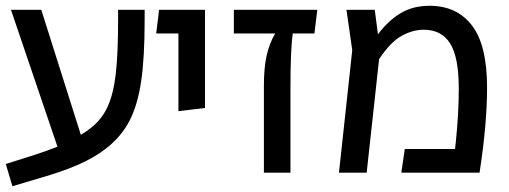

<svg xmlns="http://www.w3.org/2000/svg" viewBox="-20 -598 1762 665"><path d="M481 -564V-529Q481 -399 469 -317Q457 -235 429 -180.5Q401 -126 349 -85Q310 -54 254 -29Q198 -4 117 19L23 47L0 -30L98 -61Q136 -73 179 -90L18 -564H123L260 -131Q280 -143 295 -155Q333 -185 353 -229Q373 -273 381 -342.5Q389 -412 389 -527V-564Z M598 -482H521L531 -564H690V-224L598 -213Z M1069 -482H994Q986 -427 986 -294V0H894V-300Q894 -363 903.5 -405.5Q913 -448 933 -482H790V-564H1079Z M1667 -294Q1667 -169 1641 0H1370L1382 -82H1556L1559 -109Q1569 -207 1569 -291Q1569 -400 1539 -447.5Q1509 -495 1448 -495Q1409 -495 1370.5 -473.5Q1332 -452 1293 -393L1250 0H1154L1200 -424L1180 -564H1278L1289 -479Q1324 -526 1367 -552Q1410 -578 1468 -578Q1562 -578 1614.5 -510Q1667 -442 1667 -294Z"/></svg>

Font: FiraGOUPP
Style: Medium
Weight: 400
Designer: bBox Type
Foundry: bBox Type GmbH
Version: Version 1.001